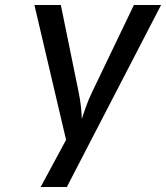

<svg xmlns="http://www.w3.org/2000/svg" viewBox="-20 -750 666 770"><path d="M143 0 245 -189 118 -730H224L295 -382Q302 -349 305 -318.5Q308 -288 308 -273Q313 -288 323.5 -318.5Q334 -349 350 -382L517 -730H626L248 0Z"/></svg>

Font: JetBrains Mono NL Medium
Style: Italic
Weight: 500
Italic angle: -9°
Monospace: yes
Designer: Philipp Nurullin, Konstantin Bulenkov
Foundry: JetBrains
Version: Version 2.305; ttfautohint (v1.8.4.7-5d5b)